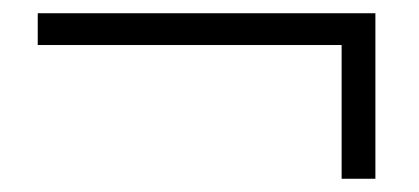

<svg xmlns="http://www.w3.org/2000/svg" viewBox="-20 -449 633 290"><path d="M37 -381H496V-179H547V-429H37Z"/></svg>

Font: Noto Serif SC SemiBold
Style: Regular
Weight: 600
Designer: Ryoko NISHIZUKA 西塚涼子 (kana & ideographs); Frank Grießhammer (Latin, Greek & Cyrillic); Wenlong ZHANG 张文龙 (bopomofo); San
Foundry: Adobe
Version: Version 2.001;hotconv 1.1.0;makeotfexe 2.6.0